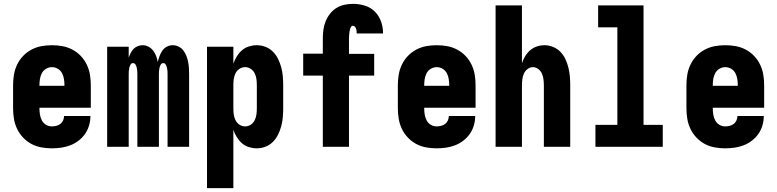

<svg xmlns="http://www.w3.org/2000/svg" viewBox="-20 -763 4040 998"><path d="M249 8Q222 8 194.5 3Q167 -2 143 -15Q119 -28 100 -48Q81 -68 69 -93Q57 -118 52.5 -145.5Q48 -173 48 -200V-320Q48 -348 52.5 -375Q57 -402 69 -427Q81 -452 100 -472Q119 -492 143.5 -505Q168 -518 195 -523Q222 -528 250 -528Q278 -528 305 -523Q332 -518 356.5 -505Q381 -492 400 -472Q419 -452 431 -427Q443 -402 447.5 -375Q452 -348 452 -320V-203H185V-200Q185 -184 187.5 -168Q190 -152 197.5 -137.5Q205 -123 219 -114.5Q233 -106 249 -106Q261 -106 273 -109Q285 -112 294 -119Q303 -126 308 -137Q313 -148 313 -160H450V-159Q450 -135 443 -111Q436 -87 422 -67Q408 -47 388.5 -32Q369 -17 346 -8Q323 1 298.5 4.5Q274 8 249 8ZM185 -317H315V-320Q315 -336 312.5 -352Q310 -368 302.5 -382.5Q295 -397 280.5 -405.5Q266 -414 250 -414Q234 -414 219.5 -405.5Q205 -397 197.5 -382.5Q190 -368 187.5 -352Q185 -336 185 -320Z M537 0V-520H649V-463Q653 -475 659 -487Q665 -499 674 -508.5Q683 -518 695.5 -523Q708 -528 721 -528Q737 -528 751.5 -520.5Q766 -513 776 -500Q786 -487 791.5 -472Q797 -457 800 -441Q804 -457 809.5 -472Q815 -487 824 -500Q833 -513 847.5 -520.5Q862 -528 878 -528Q894 -528 909 -520.5Q924 -513 933.5 -500Q943 -487 949 -472Q955 -457 958 -441Q961 -425 962 -409Q963 -393 963 -377V0H851V-377Q851 -386 850.5 -394Q850 -402 848 -410.5Q846 -419 841.5 -427Q837 -435 829 -435Q820 -435 815.5 -427Q811 -419 809 -410.5Q807 -402 806.5 -394Q806 -386 806 -377V0H694V-377Q694 -386 693.5 -394Q693 -402 691 -410.5Q689 -419 684.5 -427Q680 -435 671 -435Q663 -435 658.5 -427Q654 -419 652 -410.5Q650 -402 649.5 -394Q649 -386 649 -377V0Z M1056 215V-520H1193V-432Q1200 -452 1211 -470Q1222 -488 1237.5 -501.5Q1253 -515 1273.5 -521.5Q1294 -528 1314 -528Q1338 -528 1360 -519.5Q1382 -511 1398.5 -494.5Q1415 -478 1425.5 -456.5Q1436 -435 1442 -412.5Q1448 -390 1450 -366.5Q1452 -343 1452 -320V-200Q1452 -177 1450 -153.5Q1448 -130 1442 -107.5Q1436 -85 1425.5 -63.5Q1415 -42 1398.5 -25.5Q1382 -9 1360 -0.5Q1338 8 1314 8Q1294 8 1273.5 1.5Q1253 -5 1237.5 -18.5Q1222 -32 1211 -50Q1200 -68 1193 -88V215ZM1254 -106Q1270 -106 1283.5 -115Q1297 -124 1304 -138.5Q1311 -153 1313 -168.5Q1315 -184 1315 -200V-320Q1315 -336 1313 -351.5Q1311 -367 1304 -381.5Q1297 -396 1283.5 -405Q1270 -414 1254 -414Q1238 -414 1224.5 -405Q1211 -396 1204 -381.5Q1197 -367 1195 -351.5Q1193 -336 1193 -320V-200Q1193 -184 1195 -168.5Q1197 -153 1204 -138.5Q1211 -124 1224.5 -115Q1238 -106 1254 -106Z M1658 0V-370H1556V-484H1658V-563Q1658 -586 1661 -608.5Q1664 -631 1672.5 -652Q1681 -673 1695 -691Q1709 -709 1728 -721Q1747 -733 1769.5 -738Q1792 -743 1815 -743Q1845 -743 1875.5 -734Q1906 -725 1928 -703Q1950 -681 1960.5 -651.5Q1971 -622 1971 -591V-589H1834Q1834 -595 1833.5 -601.5Q1833 -608 1831 -613.5Q1829 -619 1825 -624Q1821 -629 1815 -629Q1808 -629 1804.5 -623Q1801 -617 1799.5 -611.5Q1798 -606 1797 -600Q1796 -594 1795.5 -587.5Q1795 -581 1794.5 -575Q1794 -569 1794 -563V-483H1925V-370H1794V0Z M2249 8Q2222 8 2194.5 3Q2167 -2 2143 -15Q2119 -28 2100 -48Q2081 -68 2069 -93Q2057 -118 2052.5 -145.5Q2048 -173 2048 -200V-320Q2048 -348 2052.5 -375Q2057 -402 2069 -427Q2081 -452 2100 -472Q2119 -492 2143.5 -505Q2168 -518 2195 -523Q2222 -528 2250 -528Q2278 -528 2305 -523Q2332 -518 2356.5 -505Q2381 -492 2400 -472Q2419 -452 2431 -427Q2443 -402 2447.5 -375Q2452 -348 2452 -320V-203H2185V-200Q2185 -184 2187.5 -168Q2190 -152 2197.5 -137.5Q2205 -123 2219 -114.5Q2233 -106 2249 -106Q2261 -106 2273 -109Q2285 -112 2294 -119Q2303 -126 2308 -137Q2313 -148 2313 -160H2450V-159Q2450 -135 2443 -111Q2436 -87 2422 -67Q2408 -47 2388.5 -32Q2369 -17 2346 -8Q2323 1 2298.5 4.5Q2274 8 2249 8ZM2185 -317H2315V-320Q2315 -336 2312.5 -352Q2310 -368 2302.5 -382.5Q2295 -397 2280.5 -405.5Q2266 -414 2250 -414Q2234 -414 2219.5 -405.5Q2205 -397 2197.5 -382.5Q2190 -368 2187.5 -352Q2185 -336 2185 -320Z M2556 0V-735H2693V-434Q2699 -453 2709.5 -470.5Q2720 -488 2735.5 -501.5Q2751 -515 2770.5 -521.5Q2790 -528 2810 -528Q2833 -528 2855 -519Q2877 -510 2893 -493.5Q2909 -477 2919 -455.5Q2929 -434 2934.5 -411.5Q2940 -389 2942 -366Q2944 -343 2944 -320V0H2807V-320Q2807 -335 2805 -350.5Q2803 -366 2797 -380Q2791 -394 2778 -404Q2765 -414 2750 -414Q2735 -414 2722 -404Q2709 -394 2703 -380Q2697 -366 2695 -350.5Q2693 -335 2693 -320V0Z M3075 0V-114H3189V-621H3089V-735H3325V-114H3425V0Z M3749 8Q3722 8 3694.5 3Q3667 -2 3643 -15Q3619 -28 3600 -48Q3581 -68 3569 -93Q3557 -118 3552.5 -145.5Q3548 -173 3548 -200V-320Q3548 -348 3552.5 -375Q3557 -402 3569 -427Q3581 -452 3600 -472Q3619 -492 3643.5 -505Q3668 -518 3695 -523Q3722 -528 3750 -528Q3778 -528 3805 -523Q3832 -518 3856.5 -505Q3881 -492 3900 -472Q3919 -452 3931 -427Q3943 -402 3947.5 -375Q3952 -348 3952 -320V-203H3685V-200Q3685 -184 3687.5 -168Q3690 -152 3697.5 -137.5Q3705 -123 3719 -114.5Q3733 -106 3749 -106Q3761 -106 3773 -109Q3785 -112 3794 -119Q3803 -126 3808 -137Q3813 -148 3813 -160H3950V-159Q3950 -135 3943 -111Q3936 -87 3922 -67Q3908 -47 3888.5 -32Q3869 -17 3846 -8Q3823 1 3798.5 4.5Q3774 8 3749 8ZM3685 -317H3815V-320Q3815 -336 3812.5 -352Q3810 -368 3802.5 -382.5Q3795 -397 3780.5 -405.5Q3766 -414 3750 -414Q3734 -414 3719.5 -405.5Q3705 -397 3697.5 -382.5Q3690 -368 3687.5 -352Q3685 -336 3685 -320Z"/></svg>

Font: Iosevka Heavy
Style: Regular
Weight: 900
Monospace: yes
Designer: Belleve Invis
Foundry: Belleve Invis
Version: Version 32.5.0; ttfautohint (v1.8.4)